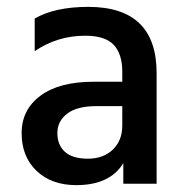

<svg xmlns="http://www.w3.org/2000/svg" viewBox="-20 -535 539 559"><path d="M237 -515Q436 -515 436 -322V0H339V-60Q300 4 202 4Q130 4 86.5 -37.5Q43 -79 43 -147.5Q43 -216 98 -256.5Q153 -297 252 -297H336V-326Q336 -378 311 -404.5Q286 -431 228 -431Q147 -431 81 -386V-481Q140 -515 237 -515ZM336 -226H260Q204 -226 175.5 -204Q147 -182 147 -147.5Q147 -113 169 -93Q191 -73 236 -73Q281 -73 308.5 -99.5Q336 -126 336 -169Z"/></svg>

Font: Hind Medium
Style: Regular
Weight: 500
Designer: Manushi Parikh, Satya Rajpurohit
Foundry: Indian Type Foundry
Version: Version 1.201;PS 1.0;hotconv 1.0.78;makeotf.lib2.5.61930; tt